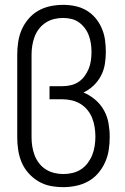

<svg xmlns="http://www.w3.org/2000/svg" viewBox="-20 -763 515 791"><path d="M241 8Q214 8 188 3Q162 -2 139 -15.5Q116 -29 98 -49Q80 -69 69.5 -93.5Q59 -118 55 -144.5Q51 -171 51 -197V-538Q51 -564 55 -590.5Q59 -617 69.5 -641Q80 -665 97.5 -685.5Q115 -706 138 -719Q161 -732 187 -737.5Q213 -743 240 -743Q265 -743 289.5 -738Q314 -733 335.5 -720.5Q357 -708 373 -689Q389 -670 399 -647Q409 -624 412.5 -599.5Q416 -575 416 -550Q416 -524 412 -499Q408 -474 396 -451Q384 -428 365.5 -410.5Q347 -393 324 -382Q350 -371 372 -352.5Q394 -334 408 -309Q422 -284 427 -255.5Q432 -227 432 -199Q432 -172 428 -145.5Q424 -119 413 -94.5Q402 -70 384.5 -49.5Q367 -29 343.5 -16Q320 -3 293.5 2.5Q267 8 241 8ZM241 -46Q260 -46 279 -50.5Q298 -55 314 -65.5Q330 -76 341.5 -91.5Q353 -107 360 -124.5Q367 -142 370 -161.5Q373 -181 373 -200Q373 -219 370 -238.5Q367 -258 360 -276Q353 -294 340.5 -309.5Q328 -325 311.5 -335Q295 -345 276 -349.5Q257 -354 238 -354H184V-408H238Q255 -408 272 -412Q289 -416 303.5 -425.5Q318 -435 328.5 -449.5Q339 -464 345.5 -480Q352 -496 354.5 -513.5Q357 -531 357 -549Q357 -566 354.5 -583Q352 -600 346 -616.5Q340 -633 329.5 -647Q319 -661 305 -671Q291 -681 274 -685Q257 -689 240 -689Q221 -689 202.5 -684.5Q184 -680 168 -669.5Q152 -659 140.5 -644Q129 -629 122.5 -611.5Q116 -594 113 -575.5Q110 -557 110 -538V-197Q110 -178 113 -159.5Q116 -141 122.5 -123.5Q129 -106 141 -90.5Q153 -75 169 -65Q185 -55 203.5 -50.5Q222 -46 241 -46Z"/></svg>

Font: Iosevka QP Light
Style: Regular
Weight: 300
Designer: Belleve Invis
Foundry: Belleve Invis
Version: Version 20.0.0; ttfautohint (v1.8.4)